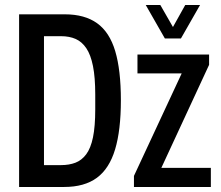

<svg xmlns="http://www.w3.org/2000/svg" viewBox="-20 -744 880 764"><path d="M56 0V-687H238Q317 -687 366.5 -651.5Q416 -616 438.5 -540.5Q461 -465 461 -345Q461 -226 438 -149.5Q415 -73 365.5 -36.5Q316 0 235 0ZM155 -87H223Q255 -87 280 -96.5Q305 -106 323 -130Q341 -154 350 -197.5Q359 -241 359 -309V-368Q359 -436 350 -481Q341 -526 323.5 -552Q306 -578 281 -589Q256 -600 223 -600H155ZM513 0V-44L703 -452H527V-527H812V-486L622 -76H819V0ZM560 -724H618L688 -602H649L717 -724H776L700 -591H636Z"/></svg>

Font: Archivo ExtraCondensed Medium
Style: Regular
Weight: 500
Width: 2
Designer: Hector Gatti
Foundry: Omnibus-Type
Version: Version 2.001